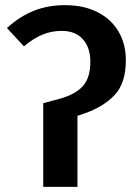

<svg xmlns="http://www.w3.org/2000/svg" viewBox="-20 -726 529 746"><path d="M148 -325 211 -342Q273 -359 302 -391.5Q331 -424 331 -486Q331 -541 302 -573.5Q273 -606 220 -606Q180 -606 145 -591.5Q110 -577 73 -546L7 -617Q56 -662 111 -684Q166 -706 233 -706Q305 -706 358.5 -679Q412 -652 440.5 -603.5Q469 -555 469 -492Q469 -404 426 -357.5Q383 -311 305 -284L281 -276V0H148Z"/></svg>

Font: Fira Sans Medium
Style: Regular
Weight: 500
Designer: bBox Type GmbH & Carrois Corporate GbR & Edenspiekermann AG
Foundry: bBox Type GmbH & Carrois Corporate GbR & Edenspiekermann AG
Version: Version 4.301